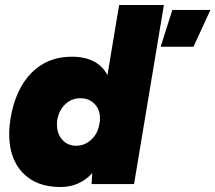

<svg xmlns="http://www.w3.org/2000/svg" viewBox="-20 -740 866 772"><path d="M351 -44Q300 12 223 12Q126 12 71.5 -45Q17 -102 17 -200Q17 -233 23 -267Q43 -383 107 -447.5Q171 -512 268 -512Q373 -512 412 -438L459 -720H639L519 0H348ZM209 -240Q209 -202 230.5 -178Q252 -154 286 -154Q320 -154 346 -177.5Q372 -201 379 -238L381 -249Q382 -254 382 -263Q382 -300 360 -322.5Q338 -345 303 -345Q268 -345 242.5 -321Q217 -297 210 -257Q209 -251 209 -240ZM673 -700H826L758 -552H626Z"/></svg>

Font: Oak Sans Black
Style: Italic
Weight: 900
Italic angle: -9.5°
Foundry: Erik Kennedy, Walven
Version: Version 1.000